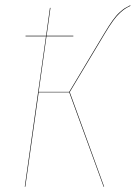

<svg xmlns="http://www.w3.org/2000/svg" viewBox="-20 -710 516 730"><path d="M475.1 -689.9 476.1 -688Q462.4 -681.2 455.3 -676.5Q448.2 -671.9 436 -660.9Q423.8 -649.9 410.2 -631.1Q396.5 -612.3 378.9 -583L245.1 -359.9L376 0H374L243.2 -358.9H127L76.2 0H74.2L154.8 -571.8H77.1V-574.2H155.3L169.9 -680.2H171.9L157.2 -574.2H258.8V-571.8H156.7L127 -360.8H243.2L377 -584Q394.5 -613.3 408.2 -632.3Q421.9 -651.4 434.3 -662.6Q446.8 -673.8 454.1 -678.5Q461.4 -683.1 475.1 -689.9Z"/></svg>

Font: Fira Sans Compressed Two
Style: Italic
Weight: 100
Width: 3
Italic angle: -8°
Designer: Carrois Corporate & Edenspiekermann AG
Foundry: Carrois Corporate GbR & Edenspiekermann AG
Version: Version 4.203;PS 004.203;hotconv 1.0.88;makeotf.lib2.5.64775